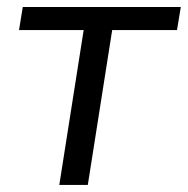

<svg xmlns="http://www.w3.org/2000/svg" viewBox="-20 -522 530 542"><path d="M147.4 0 216.2 -437.2H33.7L44.3 -502.3H490.4L479.7 -437.2H296.7L227.9 0Z"/></svg>

Font: Mulish ExtraLight
Style: Italic
Weight: 200
Italic angle: -9°
Designer: Vernon Adams
Foundry: Vernon Adams
Version: Version 3.603